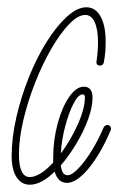

<svg xmlns="http://www.w3.org/2000/svg" viewBox="-20 -502 364 527"><path d="M62 5Q39 5 25.5 -15.5Q12 -36 12 -74Q12 -124 25 -180.5Q38 -237 59.5 -290.5Q81 -344 108 -387Q135 -430 163.5 -456Q192 -482 217 -482Q242 -482 256 -457Q270 -432 270 -387Q270 -374 269 -360.5Q268 -347 265 -331Q263 -322 255 -322Q243 -322 245 -334Q247 -348 248 -361Q249 -374 249 -386Q249 -421 240 -441Q231 -461 214 -461Q194 -461 169.5 -435.5Q145 -410 120.5 -367.5Q96 -325 76 -274Q56 -223 44 -172Q32 -121 32 -78Q32 -16 62 -16Q76 -16 93 -27Q110 -38 126 -56Q126 -62 126 -69Q126 -117 138 -162Q150 -207 169.5 -235.5Q189 -264 210 -264Q234 -264 234 -234Q234 -208 222 -175Q210 -142 190 -108.5Q170 -75 147 -48Q150 -21 165 -21Q177 -21 194.5 -39Q212 -57 230.5 -86.5Q249 -116 263 -149Q267 -159 275 -159Q280 -159 283 -154.5Q286 -150 284 -145Q256 -79 223 -39.5Q190 0 164 0Q139 0 130 -31Q113 -14 95.5 -4.5Q78 5 62 5ZM207 -243Q195 -243 182 -218Q169 -193 159 -155.5Q149 -118 147 -81Q174 -117 193.5 -160.5Q213 -204 213 -235Q213 -243 207 -243Z"/></svg>

Font: Zen Loop
Style: Italic
Weight: 400
Italic angle: -15°
Designer: Yoshimichi Ohira
Foundry: A-1 Corp ZenFonts
Version: Version 1.000; ttfautohint (v1.8.3)